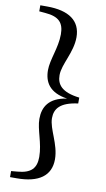

<svg xmlns="http://www.w3.org/2000/svg" viewBox="-104 -839 586 1063"><g transform="rotate(10 189.0 -307.0)"><path d="M334 -324C234 -336 205 -375 205 -428C205 -490 261 -564 261 -650C261 -743 194 -790 71 -790H33V-756L67 -753C145 -747 173 -716 173 -651C173 -575 137 -504 137 -444C137 -377 168 -322 268 -307C168 -292 137 -237 137 -170C137 -110 173 -39 173 38C173 101 145 133 67 139L33 142V176H71C194 176 261 129 261 36C261 -50 205 -124 205 -186C205 -239 234 -278 334 -291Z"/></g></svg>

Font: Noto Serif CJK SC SemiBold
Style: Regular
Weight: 600
Designer: Ryoko NISHIZUKA 西塚涼子 (kana & ideographs); Frank Grießhammer (Latin, Greek & Cyrillic); Wenlong ZHANG 张文龙 (bopomofo); San
Foundry: Adobe
Version: Version 2.001;hotconv 1.1.0;makeotfexe 2.6.0